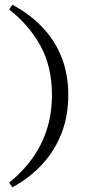

<svg xmlns="http://www.w3.org/2000/svg" viewBox="-20 -651 421 825"><path d="M33.1 154 19.4 133.9Q77.4 87.1 118.1 30.6Q158.9 -25.8 181 -94Q203.2 -162.1 203.2 -243.5Q203.2 -363.7 154.4 -453.2Q105.6 -542.7 19.4 -610.5L33.1 -630.6Q111.3 -588.7 164.9 -531Q218.5 -473.4 246 -401.2Q273.4 -329 273.4 -242.7Q273.4 -155.6 245.6 -81.5Q217.7 -7.3 164.1 52Q110.5 111.3 33.1 154Z"/></svg>

Font: Playfair
Style: Regular
Weight: 400
Designer: Claus Eggers Sørensen
Foundry: Claus Eggers Sørensen
Version: Version 2.001;gftools[0.9.30]